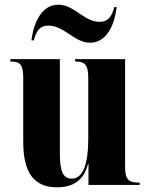

<svg xmlns="http://www.w3.org/2000/svg" viewBox="-20 -788 639 818"><path d="M364 -606C431 -606 467 -675 477 -758H467C456 -717 441 -695 404 -695C338 -695 297 -768 228 -768C161 -768 124 -698 114 -616H124C135 -657 150 -679 186 -679C254 -679 296 -606 364 -606ZM223 10C296 10 339 -24 355 -90H357V0H575V-10H571C530 -10 513 -22 513 -75V-536H300V-526H302C339 -526 356 -513 356 -459V-194C356 -91 334 -27 286 -27C248 -27 235 -58 235 -138V-536H24V-526H26C66 -526 79 -512 79 -456V-183C79 -48 128 10 223 10Z"/></svg>

Font: Noto Serif Display Condensed ExtraBold
Style: Regular
Weight: 800
Width: 3
Designer: Monotype Design Team
Foundry: Monotype Imaging Inc.
Version: Version 2.009